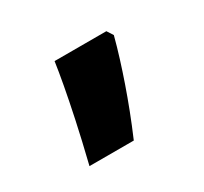

<svg xmlns="http://www.w3.org/2000/svg" viewBox="-62 -897 403 379"><g transform="rotate(-30 139.5 -707.0)"><path d="M211 -814 220 -800Q214 -777 206.5 -753Q199 -729 190.5 -704.5Q182 -680 172 -654Q162 -628 150 -600H49Q62 -653 70.5 -693Q79 -733 84.5 -763Q90 -793 93 -814Z"/></g></svg>

Font: Noto Sans Armenian
Style: Bold
Weight: 700
Version: Version 2.007